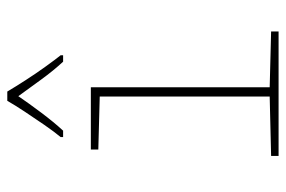

<svg xmlns="http://www.w3.org/2000/svg" viewBox="-152 -652 803 540"><g transform="rotate(-90 250.0 -381.5)"><path d="M82 0V-21L249 -25V-503L100 -507V-528H275V-25L432 -21V0ZM135 -613Q150 -631 169 -658.5Q188 -686 206.5 -714Q225 -742 237 -763H263Q276 -741 295 -711.5Q314 -682 333.5 -655Q353 -628 365 -613V-606H347Q322 -633 296.5 -668Q271 -703 250 -732Q231 -704 204 -668Q177 -632 153 -606H135Z"/></g></svg>

Font: Noto Sans Mono ExtraCondensed Thin
Style: Regular
Weight: 100
Width: 2
Designer: Monotype Design Team
Foundry: Monotype Imaging Inc.
Version: Version 2.014; ttfautohint (v1.8.4.7-5d5b)